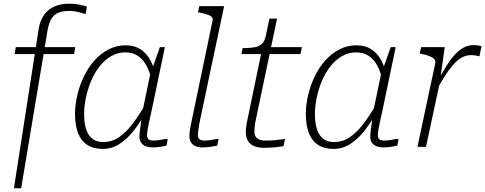

<svg xmlns="http://www.w3.org/2000/svg" viewBox="-20 -791 2613 1034"><path d="M65 -537H385L379 -500H59ZM350 -732Q316 -732 293 -722Q270 -712 256.5 -689Q243 -666 236 -627L94 223H55L188 -633Q195 -680 217 -710.5Q239 -741 273 -756Q307 -771 350 -771Q376 -771 395.5 -768Q415 -765 428.5 -761.5Q442 -758 448 -755L441 -715Q429 -719 404.5 -725.5Q380 -732 350 -732Z M819 -377 799 -347Q789 -399 770.5 -434.5Q752 -470 723.5 -489.5Q695 -509 655 -509Q613 -509 577.5 -488Q542 -467 515 -432Q488 -397 470 -353.5Q452 -310 442.5 -264Q433 -218 433 -176Q433 -128 444 -94.5Q455 -61 478 -43.5Q501 -26 535 -26Q582 -26 620 -51.5Q658 -77 693.5 -123.5Q729 -170 766 -234L773 -203Q741 -140 703.5 -91.5Q666 -43 624 -16Q582 11 533 11Q483 11 449.5 -11Q416 -33 400 -75.5Q384 -118 384 -176Q384 -225 396 -277Q408 -329 431 -377.5Q454 -426 487.5 -464Q521 -502 564 -524.5Q607 -547 657 -547Q704 -547 737 -525.5Q770 -504 790.5 -465.5Q811 -427 819 -377ZM868 -537 796 -193Q788 -158 782.5 -132Q777 -106 774.5 -89Q772 -72 772 -63Q772 -47 780.5 -40.5Q789 -34 805 -34Q829 -34 849 -38.5Q869 -43 883 -43L877 -7Q867 -5 855 -2.5Q843 0 829.5 1.5Q816 3 802 3Q782 3 766 -3Q750 -9 740.5 -22Q731 -35 731 -55Q731 -70 735.5 -104Q740 -138 745 -173V-180L791 -401L796 -410L841 -537Z M1125 -681Q1127 -693 1120 -700Q1113 -707 1097 -712.5Q1081 -718 1056 -723L1046 -725L1053 -758H1187L1063 -171Q1057 -146 1053.5 -125.5Q1050 -105 1048 -90Q1046 -75 1046 -64Q1046 -48 1055 -41Q1064 -34 1079 -34Q1095 -34 1109 -36Q1123 -38 1135.5 -40.5Q1148 -43 1157 -43L1150 -7Q1140 -5 1126.5 -2.5Q1113 0 1099 1.5Q1085 3 1070 3Q1050 3 1034 -3.5Q1018 -10 1009 -23.5Q1000 -37 1000 -57Q1000 -73 1003 -92.5Q1006 -112 1011.5 -137Q1017 -162 1023 -192Z M1403 5Q1374 5 1351.5 -3Q1329 -11 1316.5 -30Q1304 -49 1304 -80Q1304 -96 1306.5 -114Q1309 -132 1315 -158L1391 -524L1420 -537H1606L1598 -500H1280L1287 -532H1296Q1328 -532 1351.5 -536.5Q1375 -541 1390 -554.5Q1405 -568 1411 -596L1431 -691H1472L1360 -157Q1356 -140 1354 -127Q1352 -114 1351 -104Q1350 -94 1350 -85Q1350 -59 1364.5 -46.5Q1379 -34 1409 -34Q1437 -34 1460 -36Q1483 -38 1498 -40.5Q1513 -43 1515 -43L1507 -4Q1491 -1 1462.5 2Q1434 5 1403 5Z M2062 -377 2042 -347Q2032 -399 2013.5 -434.5Q1995 -470 1966.5 -489.5Q1938 -509 1898 -509Q1856 -509 1820.5 -488Q1785 -467 1758 -432Q1731 -397 1713 -353.5Q1695 -310 1685.5 -264Q1676 -218 1676 -176Q1676 -128 1687 -94.5Q1698 -61 1721 -43.5Q1744 -26 1778 -26Q1825 -26 1863 -51.5Q1901 -77 1936.5 -123.5Q1972 -170 2009 -234L2016 -203Q1984 -140 1946.5 -91.5Q1909 -43 1867 -16Q1825 11 1776 11Q1726 11 1692.5 -11Q1659 -33 1643 -75.5Q1627 -118 1627 -176Q1627 -225 1639 -277Q1651 -329 1674 -377.5Q1697 -426 1730.5 -464Q1764 -502 1807 -524.5Q1850 -547 1900 -547Q1947 -547 1980 -525.5Q2013 -504 2033.5 -465.5Q2054 -427 2062 -377ZM2111 -537 2039 -193Q2031 -158 2025.5 -132Q2020 -106 2017.5 -89Q2015 -72 2015 -63Q2015 -47 2023.5 -40.5Q2032 -34 2048 -34Q2072 -34 2092 -38.5Q2112 -43 2126 -43L2120 -7Q2110 -5 2098 -2.5Q2086 0 2072.5 1.5Q2059 3 2045 3Q2025 3 2009 -3Q1993 -9 1983.5 -22Q1974 -35 1974 -55Q1974 -70 1978.5 -104Q1983 -138 1988 -173V-180L2034 -401L2039 -410L2084 -537Z M2228 0H2274L2354 -372L2351 -366L2375 -537H2248L2240 -503L2250 -501Q2275 -496 2292.5 -489Q2310 -482 2318.5 -473Q2327 -464 2324 -450ZM2573 -542Q2571 -543 2559.5 -545.5Q2548 -548 2530 -548Q2498 -548 2471 -531.5Q2444 -515 2420 -486Q2396 -457 2374 -419Q2352 -381 2327 -339L2336 -314Q2356 -350 2376.5 -382.5Q2397 -415 2418.5 -440Q2440 -465 2464 -479.5Q2488 -494 2516 -494Q2533 -494 2544.5 -491.5Q2556 -489 2562 -488Z"/></svg>

Font: Roboto Serif Thin
Style: Italic
Weight: 250
Italic angle: -10°
Version: Version 1.007